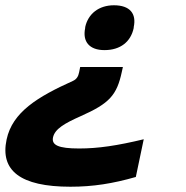

<svg xmlns="http://www.w3.org/2000/svg" viewBox="-96 -529 706 728"><path d="M411 -423V-426C422 -477 397 -509 336 -509C279 -509 238 -477 227 -426V-423C216 -371 243 -339 300 -339C361 -339 400 -371 411 -423ZM-71 0C-96 117 -20 179 171 179C257 179 332 167 419 142L449 -1C349 23 277 34 204 34C125 34 99 21 105 -8C112 -40 148 -61 211 -89C319 -137 347 -168 366 -257L370 -275H208L204 -255C201 -239 194 -228 180 -222C47 -162 -49 -104 -71 0Z"/></svg>

Font: LT Wave Text Black Italic
Style: Regular
Weight: 900
Designer: Daniel Lyons
Version: Version 2.5 (Glyphs App)